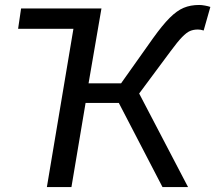

<svg xmlns="http://www.w3.org/2000/svg" viewBox="-20 -754 868 774"><path d="M337 -418H468L597 -600Q635 -653 664 -682Q693 -711 720.5 -722.5Q748 -734 783 -734Q793 -734 806.5 -731.5Q820 -729 828 -726L801 -631Q789 -635 778 -635Q760 -635 746 -629Q732 -623 714 -604.5Q696 -586 668 -548L541 -377L738 0H635L459 -339H325L268 0H169L276 -638H53L65 -720H389Z"/></svg>

Font: Nebula Sans Medium
Style: Regular
Weight: 500
Italic angle: -9°
Designer: Paul D. Hunt for Adobe (as Source Sans)
Foundry: Nebula Entertainment & Broadcasting LLC
Version: Version 1.010